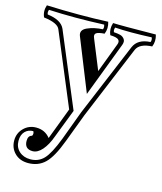

<svg xmlns="http://www.w3.org/2000/svg" viewBox="-151 -533 768 911"><g transform="rotate(15 233.5 -78.0)"><path d="M501 -451.2Q510.7 -419.9 499 -392.1Q438 -389.2 422.9 -355L272.9 5.9L219.7 147Q188 231.9 155 263.4Q122.1 294.9 72.8 294.9Q31.7 294.9 6.8 270Q-18.1 245.1 -18.1 208Q-18.1 171.9 6.8 147Q31.7 122.1 67.9 122.1Q110.8 122.1 136.7 154.8L195.8 -1L47.9 -355Q37.1 -383.8 -32.2 -392.1Q-44.9 -419.9 -34.2 -451.2Q130.9 -444.8 267.1 -451.2Q276.9 -419.9 265.1 -392.1Q235.8 -390.1 225.3 -383.1Q214.8 -376 222.2 -358.9L281.7 -212.9L336.9 -358.9Q342.8 -374 333.7 -382.6Q324.7 -391.1 293 -392.1Q280.8 -419.9 291 -451.2Q331.1 -449.2 501 -451.2ZM485.8 -433.1Q377.9 -428.2 306.2 -433.1Q300.8 -419.9 306.2 -410.2Q324.7 -409.2 337.4 -406Q350.1 -402.8 358.4 -391.8Q366.7 -380.9 359.9 -362.8L257.8 -94.2L154.8 -351.1Q144 -378.9 177 -393.6Q210 -408.2 252 -410.2Q256.8 -419.9 252 -433.1Q106 -426.8 -19 -433.1Q-23.9 -419.9 -19 -410.2Q48.8 -401.9 65.9 -362.8L217.8 0L164.1 139.2Q147.9 184.1 125.5 209.5Q103 234.9 79.1 234.9Q39.1 234.9 39.1 194.8Q39.1 168.9 58.1 165Q64.9 153.8 58.1 142.1Q33.7 142.1 17.8 158.4Q2 174.8 2 204.1Q2 235.8 23.4 255.4Q44.9 274.9 78.1 274.9Q118.2 274.9 144.5 247.1Q170.9 219.2 201.2 140.1L253.9 -2L404.8 -362.8Q423.8 -407.2 485.8 -410.2Q490.7 -419.9 485.8 -433.1Z"/></g></svg>

Font: Jacques Francois Shadow
Style: Regular
Weight: 400
Designer: Alexei Vanyashin, Nikita Kanarev (i@xarsok.ru)
Foundry: Cyreal (www.cyreal.org)
Version: Version 1.003